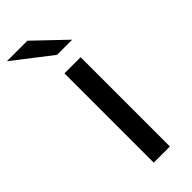

<svg xmlns="http://www.w3.org/2000/svg" viewBox="-286 -772 806 806"><g transform="rotate(-45 117.5 -368.5)"><path d="M214 -607H124L-44 -737H78ZM187 0H91V-530H187Z"/></g></svg>

Font: false
Style: Regular
Weight: 500
Designer: Julieta Ulanovsky
Foundry: Julieta Ulanovsky
Version: Version 7.222;hotconv 1.0.109;makeotfexe 2.5.65596